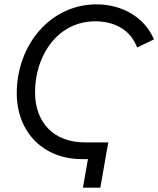

<svg xmlns="http://www.w3.org/2000/svg" viewBox="-20 -726 727 882"><path d="M359 5H384L361 136H441L470 -31L478 -72H369C228 -72 141 -162 141 -302C141 -474 247 -628 417 -628C517 -628 582 -581 610 -508L687 -545C646 -645 542 -706 424 -706C210 -706 57 -518 57 -298C57 -118 180 6 359 5Z"/></svg>

Font: Fixel Display 20240404
Style: Italic
Weight: 400
Italic angle: -10°
Designer: AlfaBravo + MacPaw
Foundry: Kyrylo Tkachov, Marchela Mozhyna, Serhii Makarenko, Maria Weinstein, Zakhar Kryvoshyya
Version: Version 1.211;Glyphs 3.2 (3225)